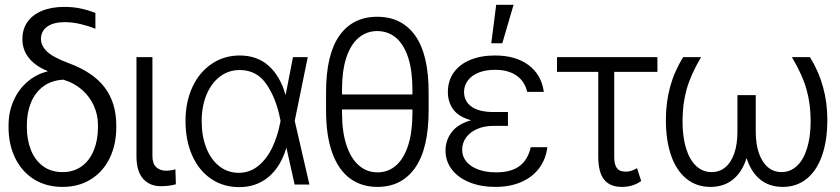

<svg xmlns="http://www.w3.org/2000/svg" viewBox="-20 -768 3497 799"><path d="M248 -739.3Q283.7 -739.3 314.5 -732.9Q345.2 -726.6 377 -713.9V-648.4Q349.1 -659.7 315.7 -667.7Q282.2 -675.8 250 -675.8Q202.1 -675.8 176.3 -657Q150.4 -638.2 150.4 -605.5Q150.4 -578.1 175.5 -553.7Q200.7 -529.3 266.6 -504.9Q368.2 -467.3 416 -403.6Q463.9 -339.8 463.9 -246.1V-238.3Q463.9 -167 436.8 -110.6Q409.7 -54.2 358.9 -22.2Q308.1 9.8 240.2 9.8Q171.9 9.8 121.1 -22.2Q70.3 -54.2 43 -110.6Q15.6 -167 15.6 -238.3V-246.1Q15.6 -302.2 36.6 -349.4Q57.6 -396.5 94.5 -428Q131.3 -459.5 177.7 -470.7V-472.7Q127 -493.2 100.1 -526.9Q73.2 -560.5 73.2 -605.5Q73.2 -646.5 94.2 -676.5Q115.2 -706.5 154.5 -722.9Q193.8 -739.3 248 -739.3ZM240.2 -51.8Q287.1 -51.8 320.3 -76.2Q353.5 -100.6 370.6 -143.1Q387.7 -185.5 387.7 -239.3V-247.1Q387.7 -289.6 370.6 -327.9Q353.5 -366.2 320.8 -394.8Q288.1 -423.3 243.2 -436.5Q193.8 -433.6 159.9 -408.2Q126 -382.8 108.9 -341.1Q91.8 -299.3 91.8 -247.1V-239.3Q91.8 -185.5 108.9 -143.1Q126 -100.6 159.4 -76.2Q192.9 -51.8 240.2 -51.8Z M614.3 -530.3V-118.2Q614.3 -86.4 630.4 -72Q646.5 -57.6 670.9 -57.6Q682.1 -57.6 693.8 -59.6Q705.6 -61.5 710 -63.5L711.9 -1Q683.1 6.8 649.4 6.8Q603 6.8 575.4 -24.2Q547.9 -55.2 547.9 -118.2V-530.3Z M752 -264.6Q752 -343.8 780.8 -405.8Q809.6 -467.8 861.1 -502.4Q912.6 -537.1 977.5 -537.1Q1050.3 -537.1 1098.1 -494.1Q1146 -451.2 1168 -374H1168.9L1199.2 -530.3H1260.7L1206.5 -265.1L1267.6 0H1206.1L1171.9 -153.3Q1147.9 -73.7 1097.4 -31.5Q1046.9 10.7 975.6 10.7Q908.7 10.7 857.9 -24.2Q807.1 -59.1 779.5 -121.6Q752 -184.1 752 -264.6ZM973.6 -48.8Q1020 -48.8 1055.7 -78.4Q1091.3 -107.9 1113.3 -154.8Q1135.3 -201.7 1145.5 -254.9L1147.5 -265.1L1145.5 -274.4Q1129.4 -357.9 1089.1 -417.2Q1048.8 -476.6 977.5 -476.6Q931.6 -476.6 895.8 -449.7Q859.9 -422.9 839.6 -374.3Q819.3 -325.7 819.3 -263.7Q819.3 -201.7 838.4 -152.8Q857.4 -104 892.6 -76.4Q927.7 -48.8 973.6 -48.8Z M1550.8 9.8Q1484.4 9.8 1436.5 -25.4Q1388.7 -60.5 1362.8 -131.6Q1336.9 -202.6 1336.9 -308.6V-383.8Q1336.9 -541.5 1392.6 -619.9Q1448.2 -698.2 1549.8 -698.2Q1651.9 -698.2 1707.8 -619.9Q1763.7 -541.5 1763.7 -383.8V-308.6Q1763.7 -149.9 1707.8 -70.1Q1651.9 9.8 1550.8 9.8ZM1549.8 -638.7Q1505.4 -638.7 1472.2 -610.6Q1439 -582.5 1421.1 -527.8Q1403.3 -473.1 1403.3 -395.5V-375H1696.3V-395.5Q1696.3 -473.6 1678.7 -528.1Q1661.1 -582.5 1628.2 -610.6Q1595.2 -638.7 1549.8 -638.7ZM1550.8 -50.8Q1595.7 -50.8 1628.4 -79.6Q1661.1 -108.4 1678.7 -163.8Q1696.3 -219.2 1696.3 -297.9V-312.5H1403.3V-297.9Q1403.3 -220.2 1421.6 -164.6Q1439.9 -108.9 1473.1 -79.8Q1506.3 -50.8 1550.8 -50.8Z M1940.4 -267.6Q1888.7 -281.7 1866.2 -312.7Q1843.8 -343.8 1843.8 -384.8Q1843.8 -431.6 1868.2 -466.1Q1892.6 -500.5 1937 -518.8Q1981.4 -537.1 2040 -537.1Q2126 -537.1 2179.4 -497.3Q2232.9 -457.5 2243.2 -385.7H2173.8Q2164.1 -429.2 2129.6 -453.4Q2095.2 -477.5 2040 -477.5Q2001.5 -477.5 1972.4 -466.1Q1943.4 -454.6 1927.5 -433.8Q1911.6 -413.1 1911.1 -385.7Q1911.1 -346.2 1942.6 -324Q1974.1 -301.8 2033.2 -301.8H2093.8V-244.1H2033.2Q1995.1 -244.1 1965.6 -231.2Q1936 -218.3 1919.7 -195.8Q1903.3 -173.3 1903.3 -144.5Q1903.3 -116.7 1920.9 -95.5Q1938.5 -74.2 1970.5 -62.5Q2002.4 -50.8 2044.9 -50.8Q2106.9 -50.8 2142.1 -77.1Q2177.2 -103.5 2188.5 -155.3H2257.8Q2251.5 -105.5 2223.6 -68.1Q2195.8 -30.8 2149.2 -10.5Q2102.5 9.8 2042 9.8Q1981 9.8 1933.8 -9.3Q1886.7 -28.3 1860.4 -62.7Q1834 -97.2 1834 -141.6Q1834 -184.1 1859.6 -218Q1885.3 -252 1940.4 -267.6ZM2044.9 -748H2117.2L2070.3 -587.9H2024.4Z M2715.8 -468.8H2536.1V-116.2Q2536.1 -89.4 2543 -75.7Q2549.8 -62 2560.3 -57.9Q2570.8 -53.7 2585.9 -53.7Q2597.7 -53.7 2609.4 -57.9Q2621.1 -62 2630.9 -68.4L2648.4 -14.6Q2628.4 -1 2608.9 4.4Q2589.4 9.8 2567.4 9.8Q2518.6 9.8 2494.1 -20.5Q2469.7 -50.8 2469.7 -116.2V-468.8H2297.9V-530.3H2715.8Z M2820.3 -264.6Q2820.3 -198.7 2835 -150.9Q2849.6 -103 2877 -77.4Q2904.3 -51.8 2941.4 -51.8Q2974.1 -51.8 2998.3 -71.8Q3022.5 -91.8 3035.6 -129.6Q3048.8 -167.5 3048.8 -220.7V-372.1H3125V-220.7Q3125 -168 3138.4 -129.9Q3151.9 -91.8 3176 -71.8Q3200.2 -51.8 3232.4 -51.8Q3269 -51.8 3296.4 -77.4Q3323.7 -103 3338.6 -151.1Q3353.5 -199.2 3353.5 -264.6Q3353.5 -334.5 3336.4 -395.5Q3319.3 -456.5 3275.4 -530.3H3350.6Q3422.9 -413.6 3422.9 -269.5Q3422.9 -182.6 3400.6 -119.9Q3378.4 -57.1 3336.7 -23.7Q3294.9 9.8 3237.3 9.8Q3181.6 9.8 3143.6 -21Q3105.5 -51.8 3086.9 -110.4Q3068.4 -51.8 3030.3 -21Q2992.2 9.8 2936.5 9.8Q2878.9 9.8 2837.2 -23.7Q2795.4 -57.1 2773.2 -119.9Q2751 -182.6 2751 -269.5Q2751 -416 2823.2 -530.3H2897.5Q2854 -456.5 2837.2 -395.5Q2820.3 -334.5 2820.3 -264.6Z"/></svg>

Font: Pretendard GOV Light
Style: Regular
Weight: 300
Designer: Base glyphs from Inter by Rasmus Andersson; Hangeul glyphs from Noto Sans CJK(Source Han Sans) by Jang Soo-young and Kan
Foundry: Kil Hyung-jin
Version: Version 1.309